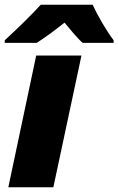

<svg xmlns="http://www.w3.org/2000/svg" viewBox="-24 -786 497 806"><path d="M-4 -617V-606H130C171 -632 210 -662 247 -691C265 -669 301 -625 323 -606H453V-617C423 -656 385 -722 365 -766H147C108 -723 42 -659 -4 -617ZM11 0H200L318 -553H128Z"/></svg>

Font: Noto Sans Black
Style: Italic
Weight: 900
Italic angle: -12°
Designer: Monotype Design Team
Foundry: Monotype Imaging Inc.
Version: Version 2.013